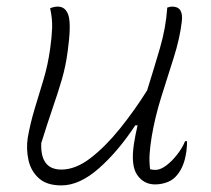

<svg xmlns="http://www.w3.org/2000/svg" viewBox="-20 -551 640 582"><path d="M132 -526Q144 -531 155 -531Q180 -531 188 -502.5Q196 -474 185 -394Q179 -349 167 -308.5Q155 -268 139.5 -223Q124 -178 105 -117Q102 -37 166 -37Q209 -37 254 -71.5Q299 -106 343 -160.5Q387 -215 426 -277Q446 -341 464.5 -404Q483 -467 487 -528Q495 -531 502 -531Q537 -531 531 -485Q525 -434 506.5 -376Q488 -318 469 -257.5Q450 -197 440 -138Q435 -107 433.5 -84.5Q432 -62 435 -38Q443 -36 451 -36Q466 -36 483.5 -49Q501 -62 517 -82.5Q533 -103 541 -123H547Q547 -94 540 -67Q531 -34 511 -14Q500 -3 483.5 2.5Q467 8 450 8Q416 8 396 -20.5Q376 -49 386 -115Q390 -141 397 -171H390Q338 -92 279.5 -40.5Q221 11 166 11Q122 11 98 -10.5Q74 -32 66.5 -65Q59 -98 64 -133Q72 -178 85 -221Q98 -264 111.5 -308.5Q125 -353 132 -403Q137 -438 138 -466Q139 -494 132 -526Z"/></svg>

Font: Recursive Mn Csl St Lt
Style: Italic
Weight: 300
Italic angle: -15°
Monospace: yes
Version: Version 1.079;hotconv 1.0.112;makeotfexe 2.5.65598; ttfautoh